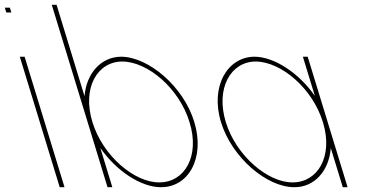

<svg xmlns="http://www.w3.org/2000/svg" viewBox="-175 -789 1532 799"><path d="M-138.8 -737H-148.8L-154.9 -757H-144.9H-143.9H-133.9L-127.8 -737H-137.8ZM-89.5 -543 -92.6 -553H-72.6L-69.5 -543L90.4 -20L93.4 -10H73.4L70.4 -20Z M189.6 -281 43.5 -759 40.4 -769H60.4L63.5 -759L176.7 -388.7C184.7 -484.9 246.4 -552.3 328.4 -553C442.4 -553 589.3 -429 633.6 -281C679.1 -132 609.7 -9 494.4 -10C411.6 -10 309.1 -77.5 242.5 -173.4L289.4 -20L292.4 -10H272.4L269.4 -20ZM209.6 -281C252.7 -140 384.6 -29 488.3 -30C593.3 -30 658 -139 613.6 -281C570.5 -422 439.8 -532 334.5 -533C229.5 -533 166.2 -423 209.6 -281Z M744.6 -281C699 -430 771.7 -552 883.4 -553C966.5 -553 1069 -485.1 1135.3 -389.8L1088.5 -543L1085.4 -553H1105.4L1108.5 -543L1187.4 -285C1187.8 -283.7 1188.2 -282.3 1188.6 -281L1268.4 -20L1271.4 -10H1251.4L1248.4 -20L1201.6 -172.9C1193.9 -77.3 1133.5 -9.3 1049.4 -10C935.4 -10 789.8 -133 744.6 -281ZM764.6 -281C807.4 -141 939.6 -29 1043.3 -30C1147.1 -30 1211.4 -137.8 1169.9 -276.7L1168.6 -281C1125.5 -422 994.8 -532 889.5 -533C785.5 -533 721.5 -422 764.6 -281Z"/></svg>

Font: Nordica Plus
Style: NordicaClassicUltLtCondOpObl
Weight: 300
Version: Version 1.01